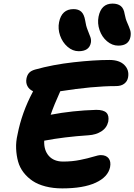

<svg xmlns="http://www.w3.org/2000/svg" viewBox="-20 -1046 751 1073"><path d="M641.1 -791Q606.9 -791 578.1 -815.4Q549.3 -839.8 536.4 -877.7Q523.4 -915.5 530.8 -953.1Q545.4 -1025.9 608.9 -1025.9Q637.7 -1025.9 654.8 -1012.5Q671.9 -999 676.8 -966.8Q681.2 -940.9 691.7 -917.7Q702.1 -894.5 707.5 -877.7Q712.9 -860.8 709 -839.8Q699.2 -791 641.1 -791ZM419.9 -759.8Q386.2 -759.8 357.7 -784.4Q329.1 -809.1 315.9 -846.9Q302.7 -884.8 310.1 -921.9Q324.7 -995.1 391.1 -995.1Q418.5 -995.1 434.3 -980.5Q450.2 -965.8 456.1 -931.2Q460 -902.8 469.7 -878.7Q479.5 -854.5 485.1 -838.9Q490.7 -823.2 487.8 -807.1Q478.5 -759.8 419.9 -759.8ZM328.1 6.8Q276.9 6.8 234.4 -4.2Q191.9 -15.1 162.4 -34.9Q132.8 -54.7 111.6 -82.3Q90.3 -109.9 81.1 -143.3Q71.8 -176.8 70.1 -215.3Q68.4 -253.9 78.1 -294.9Q101.6 -416.5 163.1 -532.2Q163.1 -534.2 165 -536.1Q142.6 -546.4 133.1 -565.2Q123.5 -584 127.9 -606.9Q131.3 -625.5 141.8 -637.9Q152.3 -650.4 175.8 -657.2Q275.4 -685.1 390.9 -698Q506.3 -710.9 591.8 -710.9Q647 -710.9 675 -682.9Q703.1 -654.8 695.8 -613.8Q691.9 -591.8 674.6 -578.4Q657.2 -564.9 627.9 -564.9Q499 -564.9 316.9 -536.1Q281.2 -457.5 263.2 -404.8Q385.3 -428.2 518.1 -432.1Q559.1 -432.1 575 -415.8Q590.8 -399.4 585 -366.2Q576.7 -331.1 546.4 -311.8Q516.1 -292.5 474.1 -290Q339.8 -281.2 227.1 -259.8Q224.6 -207 252.7 -175Q280.8 -143.1 333 -143.1Q382.8 -143.1 427.2 -152.1Q471.7 -161.1 501 -170.2Q530.3 -179.2 543 -179.2Q573.2 -179.2 587.2 -161.1Q601.1 -143.1 595.2 -111.8Q583.5 -56.6 514.6 -24.9Q445.8 6.8 328.1 6.8Z"/></svg>

Font: Shantell Sans Normal
Style: Bold Italic
Weight: 700
Italic angle: -11.31°
Designer: Stephen Nixon, Anya Danilova, Shantell Martin
Foundry: Arrow Type
Version: Version 1.006;[559af2be0]